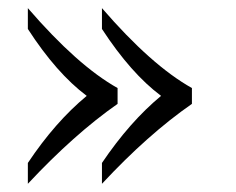

<svg xmlns="http://www.w3.org/2000/svg" viewBox="-20 -449 576 468"><path d="M47.9 -1V-51.8Q114.7 -151.9 191.4 -215.3Q117.7 -270.5 47.9 -378.4V-429.2Q168.9 -289.1 266.6 -234.4V-195.8Q161.1 -122.1 47.9 -1ZM228.5 -1V-51.8Q296.4 -152.3 372.6 -215.3Q299.3 -270 228.5 -378.4V-429.2Q349.1 -289.6 447.8 -234.4V-195.8Q340.8 -121.6 228.5 -1Z"/></svg>

Font: Libertinage
Style: f
Weight: 400
Designer: OSP
Foundry: OSP
Version: Version 1.0; 2008; OFL relea